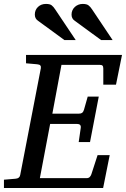

<svg xmlns="http://www.w3.org/2000/svg" viewBox="-35 -948 635 968"><path d="M549.8 -521H485.8V-602.1Q485.8 -612.8 481.9 -616.9Q478 -621.1 466.8 -621.1H274.9L229 -375H362.8Q373.5 -375 379.2 -379.2Q384.8 -383.3 388.2 -394L407.2 -460.9H462.9L418.9 -231.9H361.8L372.1 -303.2Q375 -323.2 353 -323.2H217.8L166 -49.8H400.9Q411.6 -49.8 417.2 -55.4Q422.9 -61 425.8 -69.8L457 -166H518.1L484.9 0H-15.1V-42L43 -46.9Q64 -48.3 66.9 -65.9L170.9 -604Q172.4 -612.3 168.5 -617.7Q164.6 -623 151.9 -624L96.2 -628.9V-670.9H580.1ZM289.6 -746.1 156.7 -843.3Q140.6 -854 140.6 -874.5Q140.6 -897.9 156.5 -913.1Q172.4 -928.2 196.8 -928.2Q216.8 -928.2 225.6 -921.1Q234.4 -914.1 242.7 -901.4L346.7 -746.1ZM474.6 -746.1 341.8 -843.3Q325.7 -854 325.7 -874.5Q325.7 -886.2 330.1 -896Q334.5 -905.8 342 -912.8Q349.6 -919.9 359.9 -924.1Q370.1 -928.2 381.8 -928.2Q401.9 -928.2 411.1 -921.1Q420.4 -914.1 428.7 -901.4L532.7 -746.1Z"/></svg>

Font: Charis SIL Phon
Style: Italic
Weight: 400
Italic angle: -11°
Foundry: SIL International
Version: Version 5.000